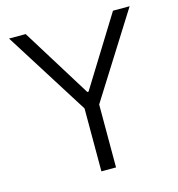

<svg xmlns="http://www.w3.org/2000/svg" viewBox="-105 -799 828 892"><g transform="rotate(-15 308.5 -353.5)"><path d="M98.6 -707 305.7 -373H311.5L518.6 -707H598.6L343.8 -302.7V0H273.4V-302.7L18.6 -707Z"/></g></svg>

Font: Pretendard Std Light
Style: Regular
Weight: 300
Designer: Base glyphs from Inter by Rasmus Andersson; Hangeul glyphs from Noto Sans CJK(Source Han Sans) by Jang Soo-young and Kan
Foundry: Kil Hyung-jin
Version: Version 1.309